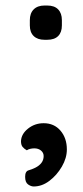

<svg xmlns="http://www.w3.org/2000/svg" viewBox="-20 -544 302 695"><path d="M141 -400Q116 -400 102 -413.5Q88 -427 88 -452V-471Q88 -496 102 -510Q116 -524 141 -524H151Q177 -524 190.5 -510Q204 -496 204 -471V-452Q204 -427 190.5 -413.5Q177 -400 151 -400ZM222 -3Q222 28 204 59Q186 90 159 110.5Q132 131 102 131Q92 131 81.5 123.5Q71 116 71 96Q71 76 83.5 72.5Q96 69 108 63Q122 56 130 45.5Q138 35 138 21Q138 9 128.5 1Q119 -7 104 -7Q98 -7 90.5 -5.5Q83 -4 77 0Q68 -5 62 -12Q56 -19 56 -33Q57 -59 81.5 -78.5Q106 -98 138 -98Q176 -98 199 -71Q222 -44 222 -3Z"/></svg>

Font: Quicksand Light SemiBold
Style: Regular
Weight: 600
Version: Version 3.006